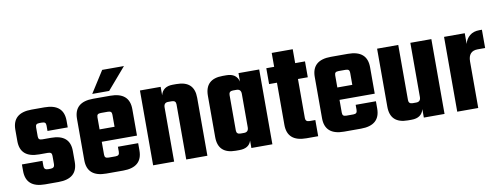

<svg xmlns="http://www.w3.org/2000/svg" viewBox="-57 -961 3255 1251"><g transform="rotate(-10 1570.0 -335.0)"><path d="M237 -119V-175Q237 -188 231 -193.5Q225 -199 210 -199H153Q28 -199 28 -309V-384Q28 -495 155 -495H240Q367 -495 367 -384V-340H233V-376Q233 -389 227 -394.5Q221 -400 206 -400H191Q176 -400 170 -394.5Q164 -389 164 -376V-316Q164 -303 170 -297.5Q176 -292 191 -292H248Q373 -292 373 -183V-111Q373 0 246 0H157Q31 0 31 -111V-154H167V-119Q167 -94 193 -94H210Q237 -94 237 -119Z M562 -495H675Q802 -495 802 -384V-209H569V-124Q569 -111 575 -105.5Q581 -100 596 -100H641Q655 -100 661 -106Q667 -112 667 -126V-159H801V-111Q801 0 674 0H562Q436 0 436 -111V-384Q436 -495 562 -495ZM569 -291H668V-371Q668 -384 662 -389.5Q656 -395 642 -395H596Q581 -395 575 -389.5Q569 -384 569 -371ZM797 -670 674 -527H562L653 -670Z M1089 -495H1114Q1231 -495 1231 -384V0H1091V-365Q1091 -390 1064 -390H1040Q1011 -390 1011 -358V0H872V-495H1009V-439Q1023 -495 1089 -495Z M1524 -495H1661V0H1522V-49Q1507 0 1443 0H1419Q1302 0 1302 -111V-384Q1302 -495 1419 -495H1443Q1510 -495 1524 -439ZM1469 -105H1492Q1522 -105 1522 -137V-358Q1522 -390 1492 -390H1469Q1442 -390 1442 -365V-130Q1442 -105 1469 -105Z M1964 -390H1899V-131Q1899 -107 1926 -107H1964V0H1886Q1760 0 1760 -111V-390H1708V-495H1760V-587H1899V-495H1964Z M2135 -495H2248Q2375 -495 2375 -384V-209H2142V-124Q2142 -111 2148 -105.5Q2154 -100 2169 -100H2214Q2228 -100 2234 -106Q2240 -112 2240 -126V-159H2374V-111Q2374 0 2247 0H2135Q2009 0 2009 -111V-384Q2009 -495 2135 -495ZM2142 -291H2241V-371Q2241 -384 2235 -389.5Q2229 -395 2215 -395H2169Q2154 -395 2148 -389.5Q2142 -384 2142 -371Z M2661 -495H2800V0H2663V-56Q2649 0 2582 0H2558Q2441 0 2441 -111V-495H2581V-130Q2581 -105 2608 -105H2631Q2661 -105 2661 -137Z M3118 -498H3135V-377H3086Q3023 -377 3023 -307V0H2884V-495H3021V-424Q3029 -457 3054 -477.5Q3079 -498 3118 -498Z"/></g></svg>

Font: Teko Semibold
Style: Regular
Weight: 600
Designer: Manushi Parikh, Jonny Pinhorn
Foundry: Indian Type Foundry
Version: Version 1.105;PS 1.0;hotconv 1.0.78;makeotf.lib2.5.61930; tt